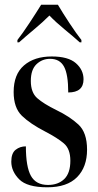

<svg xmlns="http://www.w3.org/2000/svg" viewBox="-20 -786 418 816"><path d="M181 10Q265 10 307.5 -33Q350 -76 350 -150Q350 -223 313 -257Q276 -291 220 -318Q165 -345 138 -369Q111 -393 111 -442Q111 -490 135 -513Q159 -536 193 -536Q234 -536 252 -503Q270 -470 270 -393Q335 -393 335 -449Q335 -489 302.5 -517.5Q270 -546 200 -546Q126 -546 82 -508Q38 -470 38 -395Q38 -328 73 -294Q108 -260 172 -227Q224 -200 251.5 -176.5Q279 -153 279 -103Q279 -50 253 -25Q227 0 184 0Q133 0 111.5 -38.5Q90 -77 90 -164Q65 -164 46.5 -149.5Q28 -135 28 -99Q28 -58 61.5 -24Q95 10 181 10ZM54 -606H61Q90 -632 125.5 -661.5Q161 -691 190 -720Q218 -691 254 -661.5Q290 -632 319 -606H326V-616Q304 -644 275 -688Q246 -732 226 -766H155Q134 -732 105 -688Q76 -644 54 -616Z"/></svg>

Font: Noto Serif Display Condensed Semi
Style: Regular
Weight: 600
Width: 3
Designer: Monotype Design Team
Foundry: Monotype Imaging Inc.
Version: Version 1.900